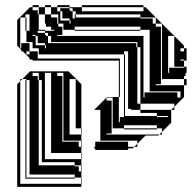

<svg xmlns="http://www.w3.org/2000/svg" viewBox="-20 -578 747 748"><path d="M271 -522H275V-510H271ZM271 -510H263V-506H271ZM611 -462V-486H587V-474H607V-462ZM131 -534H127V-522H131V-462H155V-458H191V-462H179V-474H159V-486H155V-522H131ZM167 -450H155V-458H127V-450H155V-442H159V-438H167V-414H179V-438H167ZM611 -414V-438H607V-414ZM527 -330V-394H515V-414H167V-410H511V-394H515V-330ZM83 -462V-458H95V-522H79V-510H83V-486H79V-510H59V-390H63V-410H95V-390H107V-414H83V-458H79V-462ZM83 -366H95V-378H127V-366H131V-390H95V-378H83ZM683 -390V-378H697V-390ZM467 -342H463V-366H127V-350H447V-342H467V-330H479V-378H463V-366H467ZM611 -318V-342H607V-318ZM527 -266V-330H515V-266ZM635 -294H639V-314H697V-318H659V-438H635ZM227 -270V-294H203V-282H223V-270ZM131 -270V-294H107V-282H127V-270ZM143 -202V-266H131V-270H127V-266H131V-202ZM527 -202V-266H515V-202ZM83 -246H79V-266H83ZM227 -222V-246H223V-222ZM223 -442H203V-438H539V-198H543V-218H671V-198H683V-222H563V-462H527V-474H271V-462H527V-458H271V-462H223ZM143 -138V-202H131V-138ZM419 -174V-198H395V-186H415V-174ZM419 -126V-150H415V-126ZM227 -126V-150H223V-126ZM143 -74V-138H131V-74ZM143 -10V-74H131V-10ZM227 -54H223V-30H227ZM415 -58H395V-54H601L597 -50H547L515 -18V-6H503L515 -18V-30H371V-150H347L397 -200H443V-342H107V-346H95V-352L69 -378H63V-384L47 -400V-500L97 -550H107V-538H127V-534H131V-550H107V-558H131V-550H155V-522H179V-510H203V-486H207V-474H223V-462H227V-486H207V-522H179V-550H155V-558H179V-550H203V-534H215V-498H251V-486H255V-498H251V-506H223V-534H215V-546H251V-538H255V-534H263V-510H527V-506H575V-486H587V-510H527V-522H275V-534H263V-546H251V-550H203V-558H251V-550H299V-534H539V-550H299V-558H539V-550H547L697 -400V-390H707V-342H697V-346H683V-342H697V-318H707V-294H703V-282H697V-270H707V-246H697V-270H607V-250H587V-246H697V-200L659 -162V-150H647L659 -162V-174H527V-202H515V-174H527V-150H647V-100L639 -92V-90H637L611 -64V-54H601L611 -64V-78H591V-90H463V-78H591V-74H463V-78H415ZM143 -10H131V54H143ZM83 -6H79V-30H83V-10H95V-74H83V-54H79V-78H83V-74H95V-138H83V-126H79V-150H83V-138H95V-202H83V-198H79V-222H83V-202H95V-266H83V-270H67L97 -300H247L297 -250V-78H299V-54H297V-78H275V-270H251V-54H297V-30H299V-6H297V-30H223V-26H287V-6H297V18H299V42H297V18H179V-294H155V42H297V66H299V90H297V66H271V54H131V66H271V70H287V90H297V114H299V138H297V114H271V102H95V54H83V66H79V42H83V54H95V-10H83ZM271 118H79V114H271ZM83 -462H79V-486H83ZM611 -438V-462H607V-438ZM119 -402H155V-390H159V-402H155V-410H127V-438H119V-442H107V-438H119ZM611 -390V-414H607V-390ZM611 -366V-390H607V-366ZM467 -270V-266H479V-330H467V-318H463V-342H447V-318H467V-294H463V-318H447V-294H467V-270H463V-294H447V-270ZM611 -342V-366H607V-342ZM611 -294V-318H607V-294ZM611 -294H607V-270H611ZM467 -222V-202H479V-266H467V-246H463V-270H447V-246H467V-222H463V-246H447V-222ZM227 -246V-270H223V-246ZM83 -222H79V-246H83ZM227 -198V-222H223V-198ZM467 -174H463V-198H467ZM83 -174V-198H79V-174ZM227 -174V-198H223V-174ZM83 -150H79V-174H83ZM467 -150H463V-174H467ZM419 -150V-174H415V-150ZM227 -150V-174H223V-150ZM83 -102V-126H79V-102ZM419 -102V-126H415V-102ZM227 -102V-126H223V-102ZM83 -78H79V-102H83ZM467 -150V-138H527V-150H491V-154H479V-202H467V-198H463V-222H447V-200H443V-102H447V-122H463V-126H591V-122H635V-126H591V-138H467V-126H463V-150ZM419 -102H415V-78H419ZM227 -78V-102H223V-78ZM227 -54V-78H223V-54ZM83 -30V-54H79V-30ZM479 6H351V0H347V-6H351V-26H479V-6H503L497 0H479ZM83 -6H79V18H83ZM83 18V42H79V18ZM83 66H79V90H83ZM83 90V114H79V90ZM59 -270H67L59 -262V138H297V150H47V-250L59 -262Z"/></svg>

Font: Rubik Broken Fax
Style: Regular
Weight: 400
Designer: Hubert and Fischer, NaN
Foundry: Hubert and Fischer, NaN
Version: Version 2.201